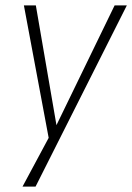

<svg xmlns="http://www.w3.org/2000/svg" viewBox="-20 -507 487 707"><path d="M63 180 166 -12 163 21 68 -487H112L190 -34H182L402 -487H447L111 180Z"/></svg>

Font: Nunito Sans 10pt Condensed ExtraLight
Style: Italic
Weight: 250
Width: 3
Italic angle: -9°
Designer: Vernon Adams
Foundry: Vernon Adams
Version: Version 3.101;gftools[0.9.27]